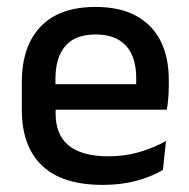

<svg xmlns="http://www.w3.org/2000/svg" viewBox="-20 -522 546 554"><path d="M276.5 11.5Q159.5 11.5 101.2 -44.2Q43 -100 43 -205V-285Q43 -388.5 97.2 -445.2Q151.5 -502 255.5 -502Q326 -502 373 -476.2Q420 -450.5 443.5 -403.5Q467 -356.5 467 -292V-273.5Q467 -256.5 465.5 -239Q464 -221.5 461.5 -205.5H371.5Q372.5 -231.5 372.8 -254.5Q373 -277.5 373 -296.5Q373 -337 360 -365Q347 -393 321 -407.8Q295 -422.5 255.5 -422.5Q197 -422.5 168.5 -389.2Q140 -356 140 -294.5V-248.5L140.5 -237V-193.5Q140.5 -166 148.8 -143.5Q157 -121 175.2 -104.8Q193.5 -88.5 222.5 -79.8Q251.5 -71 293 -71Q340 -71 381.2 -83Q422.5 -95 459 -115L450 -31.5Q417 -12 373.2 -0.2Q329.5 11.5 276.5 11.5ZM441.5 -205.5H95V-279H441.5Z"/></svg>

Font: Anek Kannada Medium Medium
Style: Regular
Weight: 500
Version: Version 1.003